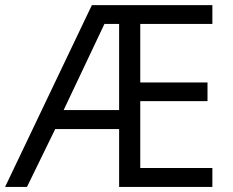

<svg xmlns="http://www.w3.org/2000/svg" viewBox="-21 -734 914 754"><path d="M446.8 -301.8V-640.1H389.2L229 -301.8ZM813 0H446.8V-227.1H195.8L85 0H-1L339.8 -713.9H813V-640.1H529.8V-410.2H793.9V-336.9H529.8V-74.2H813Z"/></svg>

Font: OpenSans
Style: Regular
Weight: 400
Foundry: Ascender Corporation
Version: Version 1.10